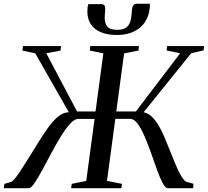

<svg xmlns="http://www.w3.org/2000/svg" viewBox="-40 -984 1088 1004"><path d="M-20 0 -17 -22.5 20 -33.5Q31 -40.5 45.8 -60.2Q60.5 -80 78.5 -108.5Q96.5 -137 116.5 -168.5Q142.5 -210.5 167.5 -250.8Q192.5 -291 217 -324Q241.5 -357 267 -376.8Q292.5 -396.5 320 -397L144.5 -705L77.5 -719.5L80 -743H279L276.5 -719.5L202 -705.5L363 -401H459.5L500.5 -705L429.5 -719.5L432 -743H686.5L684 -719.5L609 -705L568 -401H670.5L902 -705.5L831 -720L834 -743H1027.5L1024.5 -720.5L960 -706L711 -397Q734.5 -392.5 753.5 -374.2Q772.5 -356 788.8 -328.8Q805 -301.5 819.5 -267.8Q834 -234 848.5 -197Q860 -168 871 -141Q882 -114 892.8 -91.8Q903.5 -69.5 913.5 -54.5Q923.5 -39.5 932.5 -34L971.5 -23L970 0H837.5Q825 0 811 -26Q797 -52 782 -93.5Q767 -135 750.8 -181.2Q734.5 -227.5 717 -268.8Q699.5 -310 680.5 -336.2Q661.5 -362.5 640.5 -362.5H563L519.5 -38L598 -22.5L594.5 0H332L335 -22.5L411 -38L454.5 -362H368.5Q349 -362 325.5 -335.8Q302 -309.5 276.8 -268.2Q251.5 -227 227 -180.8Q202.5 -134.5 180.2 -93.2Q158 -52 140 -26Q122 0 110 0ZM488 -962.5Q501.5 -962.5 506.2 -955.5Q511 -948.5 510 -934.5Q510 -925 508.8 -915Q507.5 -905 507.5 -897Q506.5 -863.5 520.5 -845.8Q534.5 -828 573 -828Q602 -828 618.2 -838.8Q634.5 -849.5 641.2 -871.2Q648 -893 649.5 -926Q650.5 -946 656.5 -955.2Q662.5 -964.5 675.5 -964.5H743.5Q744 -960.5 744 -955.5Q744 -950.5 743 -943Q739 -899.5 717.5 -867.8Q696 -836 659 -818.5Q622 -801 571 -801Q521 -801 486 -816.2Q451 -831.5 433.2 -860Q415.5 -888.5 417 -928.5Q417 -939.5 418.2 -947.2Q419.5 -955 422 -962.5Z"/></svg>

Font: Merriweather 120pt
Style: Italic
Weight: 400
Italic angle: -7.8°
Version: Version 2.101